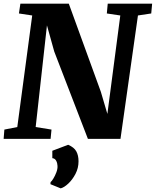

<svg xmlns="http://www.w3.org/2000/svg" viewBox="-23 -763 856 1055"><path d="M-3 0 1 -51 72 -65 154 -678 81 -689 89 -743H355L531 -259L567 -137L638 -678L564 -689L569 -743H813L808 -689L735 -678L639 0H460L275 -480L235 -623.5L173 -65L260 -51L255 0ZM254 249 255 237.5Q261 233.5 270.2 218.2Q279.5 203 286.8 183.8Q294 164.5 293 148.5Q292.5 133.5 285.8 120.5Q279 107.5 264.5 106V65.5L351.5 32.5Q384 46.5 396.2 68.5Q408.5 90.5 408.5 123.5Q408.5 160.5 391.8 192.5Q375 224.5 352.2 245.8Q329.5 267 310.5 272Z"/></svg>

Font: Merriweather Light 18pt Black
Style: Italic
Weight: 900
Italic angle: -7.8°
Version: Version 2.101